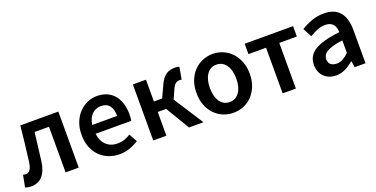

<svg xmlns="http://www.w3.org/2000/svg" viewBox="-22 -1036 3100 1581"><g transform="rotate(-20 1528.5 -245.5)"><path d="M60 12Q31 12 8 2L28 -102Q33 -100 38.5 -99Q44 -98 52 -98Q75 -98 90 -118.5Q105 -139 111 -186Q121 -263 129.5 -338.5Q138 -414 146 -491H479V0H364V-400H238Q230 -339 223 -277.5Q216 -216 208 -155Q197 -73 160 -30.5Q123 12 60 12Z M835 12Q784 12 740 -5.5Q696 -23 663 -56Q630 -89 611.5 -136.5Q593 -184 593 -245Q593 -305 612 -353Q631 -401 662.5 -434Q694 -467 735 -485Q776 -503 819 -503Q869 -503 907 -486Q945 -469 970.5 -438Q996 -407 1009 -364Q1022 -321 1022 -270Q1022 -253 1020.5 -238Q1019 -223 1017 -214H705Q713 -148 751.5 -112.5Q790 -77 850 -77Q882 -77 909.5 -86.5Q937 -96 964 -113L1003 -41Q968 -18 925 -3Q882 12 835 12ZM704 -292H922Q922 -349 897.5 -381.5Q873 -414 822 -414Q778 -414 745 -383Q712 -352 704 -292Z M1132 0V-491H1247V-300H1319L1365 -399Q1379 -431 1394.5 -451Q1410 -471 1427 -482.5Q1444 -494 1464 -498.5Q1484 -503 1507 -503Q1527 -503 1542 -497L1523 -390Q1514 -393 1505 -393Q1487 -393 1471 -382.5Q1455 -372 1439 -335L1405 -259L1572 0H1445L1321 -208H1247V0Z M1833 12Q1787 12 1745 -5Q1703 -22 1670.5 -55Q1638 -88 1619 -136Q1600 -184 1600 -245Q1600 -306 1619 -354Q1638 -402 1670.5 -435Q1703 -468 1745 -485.5Q1787 -503 1833 -503Q1879 -503 1921.5 -485.5Q1964 -468 1996 -435Q2028 -402 2047.5 -354Q2067 -306 2067 -245Q2067 -184 2047.5 -136Q2028 -88 1996 -55Q1964 -22 1921.5 -5Q1879 12 1833 12ZM1833 -82Q1887 -82 1918 -126.5Q1949 -171 1949 -245Q1949 -320 1918 -364.5Q1887 -409 1833 -409Q1779 -409 1748.5 -364.5Q1718 -320 1718 -245Q1718 -171 1748.5 -126.5Q1779 -82 1833 -82Z M2266 0V-400H2112V-491H2536V-400H2382V0Z M2733 12Q2668 12 2628 -27.5Q2588 -67 2588 -132Q2588 -171 2604.5 -201.5Q2621 -232 2656.5 -254Q2692 -276 2746.5 -291Q2801 -306 2877 -314Q2876 -333 2871.5 -350.5Q2867 -368 2856.5 -381.5Q2846 -395 2829 -402.5Q2812 -410 2787 -410Q2751 -410 2716.5 -396Q2682 -382 2649 -362L2607 -439Q2648 -465 2699 -484Q2750 -503 2809 -503Q2901 -503 2946.5 -448.5Q2992 -394 2992 -291V0H2897L2889 -54H2885Q2852 -26 2814.5 -7Q2777 12 2733 12ZM2770 -78Q2800 -78 2824.5 -92Q2849 -106 2877 -132V-242Q2827 -236 2793 -226Q2759 -216 2738 -203.5Q2717 -191 2708 -175Q2699 -159 2699 -141Q2699 -108 2719 -93Q2739 -78 2770 -78Z"/></g></svg>

Font: Processing Sans Pro Semibold
Style: Regular
Weight: 600
Designer: Paul D. Hunt
Foundry: Adobe Systems Incorporated
Version: Version 2.020;PS 2.000;hotconv 1.0.86;makeotf.lib2.5.63406